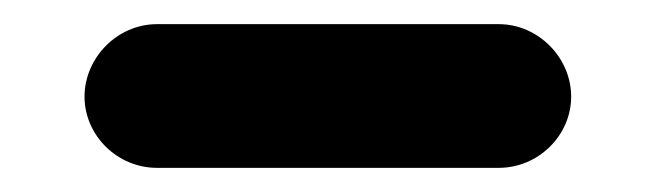

<svg xmlns="http://www.w3.org/2000/svg" viewBox="-20 -355 542 159"><path d="M110 -216H393C426 -216 453 -243 453 -275C453 -307 426 -335 393 -335H110C77 -335 50 -307 50 -275C50 -243 77 -216 110 -216Z"/></svg>

Font: Electronic
Style: Nord
Weight: 900
Version: Version 1.011